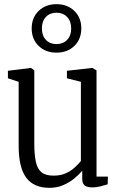

<svg xmlns="http://www.w3.org/2000/svg" viewBox="-20 -890 562 921"><path d="M423.5 9Q400.5 9 387.5 0.8Q374.5 -7.5 374.5 -33V-71Q359.5 -53 336.5 -34Q313.5 -15 283.5 -2Q253.5 11 217 11Q142 11 105.8 -37.8Q69.5 -86.5 69.5 -191V-497.5L18 -514.5V-550.5L127.5 -564H129L144.5 -552.5V-202.5Q144.5 -149 151.8 -114.5Q159 -80 179 -63.8Q199 -47.5 236.5 -47.5Q271.5 -47.5 296.5 -59.2Q321.5 -71 339 -87.2Q356.5 -103.5 368 -117.5V-497.5L301 -514.5V-550.5L421 -564H423L443 -552.5V-43H497.5L496.5 -6Q482 -1.5 462.5 3.8Q443 9 423.5 9ZM251 -637.5Q198.5 -637.5 165.2 -669.8Q132 -702 132 -753.5Q132 -805 165.2 -837.5Q198.5 -870 251 -870Q303.5 -870 336.8 -837.5Q370 -805 370 -754Q370 -702 336.8 -669.8Q303.5 -637.5 251 -637.5ZM251 -678.5Q282.5 -678.5 302 -698.8Q321.5 -719 321.5 -753.5Q321.5 -788 302 -808.5Q282.5 -829 251 -829Q219.5 -829 200.2 -808.8Q181 -788.5 181 -753.5Q181 -719 200.2 -698.8Q219.5 -678.5 251 -678.5Z"/></svg>

Font: Merriweather 24pt SemiCondensed Light
Style: Regular
Weight: 300
Width: 4
Designer: Eben Sorkin
Foundry: Eben Sorkin
Version: Version 2.100